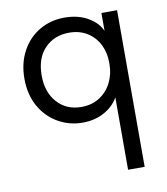

<svg xmlns="http://www.w3.org/2000/svg" viewBox="-79 -514 715 821"><g transform="rotate(-10 279.0 -104.0)"><path d="M415 -440H483V240H411V-74Q390 -37 349 -14.5Q308 8 255 8Q198 8 149 -20Q100 -48 71 -99.5Q42 -151 42 -220Q42 -288 70.5 -340Q99 -392 147.5 -420Q196 -448 255 -448Q315 -448 357.5 -423Q400 -398 415 -362ZM411 -217V-227Q411 -268 394 -303Q377 -338 343.5 -359.5Q310 -381 264 -381Q199 -381 158 -338.5Q117 -296 117 -221Q117 -148 157 -103.5Q197 -59 262 -59Q308 -59 342 -81.5Q376 -104 393.5 -140.5Q411 -177 411 -217Z"/></g></svg>

Font: Tilda Sans
Style: Regular
Weight: 400
Designer: ParaType Ltd
Foundry: ParaType Ltd
Version: Version 1.002W